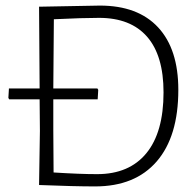

<svg xmlns="http://www.w3.org/2000/svg" viewBox="-20 -663 701 688"><path d="M338 -643Q474 -643 546.5 -565Q619 -487 619 -341Q619 -174 541.5 -84.5Q464 5 321 5Q246 5 121 0H120L123 -194L122 -307H13L10 -312L12 -346H122L120 -639H121ZM329 -346 332 -341 330 -307H171V-197L172 -45Q266 -39 328 -39Q443 -39 504.5 -114Q566 -189 566 -332Q566 -464 507 -531.5Q448 -599 335 -599Q276 -599 173 -594L171 -346Z"/></svg>

Font: Alegreya Sans Light
Style: Regular
Weight: 300
Designer: Juan Pablo del Peral
Foundry: Huerta Tipografica
Version: Version 2.007